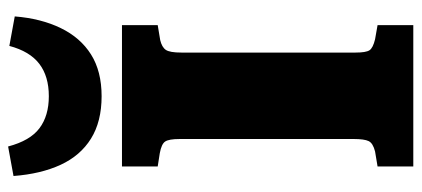

<svg xmlns="http://www.w3.org/2000/svg" viewBox="-296 -718 1015 462"><g transform="rotate(-90 211.0 -487.5)"><path d="M41 0V-86L77 -92Q97 -97 102 -107.5Q107 -118 107 -143V-562Q107 -588 101 -597Q95 -606 73 -610L41 -615V-701H381V-615L345 -609Q328 -605 321.5 -595.5Q315 -586 315 -558V-139Q315 -114 320.5 -105.5Q326 -97 347 -92L381 -86V0ZM210 -750Q149 -750 108 -775.5Q67 -801 45 -848.5Q23 -896 18 -962L89 -975Q103 -922 133 -899.5Q163 -877 210 -877Q258 -877 288 -900Q318 -923 331 -972L402 -959Q397 -896 374 -848.5Q351 -801 310.5 -775.5Q270 -750 210 -750Z"/></g></svg>

Font: Literata ExtraBold
Style: Regular
Weight: 800
Designer: Latin by Veronika Burian and Jose Scaglione. Greek by Irene Vlachou. Cyrillic by Vera Evstafieva.
Foundry: TypeTogether
Version: Version 3.103;gftools[0.9.29]